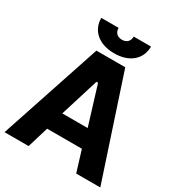

<svg xmlns="http://www.w3.org/2000/svg" viewBox="-211 -1019 1072 1153"><g transform="rotate(30 325.0 -442.5)"><path d="M153 -885C153 -797 220 -739 326 -739C431 -739 498 -797 498 -885H378C378 -854 359 -833 326 -833C292 -833 273 -854 273 -885ZM-7 0H160L204 -146H445L490 0H657L426 -700H226ZM237 -271 320 -538H331L413 -271Z"/></g></svg>

Font: Fixel Text Bold
Style: Bold
Weight: 700
Width: 4
Designer: AlfaBravo + MacPaw
Foundry: Kyrylo Tkachov, Marchela Mozhyna, Serhii Makarenko, Maria Weinstein, Zakhar Kryvoshyya
Version: Version 1.211